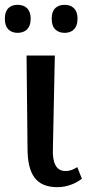

<svg xmlns="http://www.w3.org/2000/svg" viewBox="-42 -766 366 795"><path d="M226 -630C254 -630 279 -646 279 -688C279 -731 254 -746 226 -746C196 -746 172 -731 172 -688C172 -646 196 -630 226 -630ZM31 -630C60 -630 85 -646 85 -688C85 -731 60 -746 31 -746C2 -746 -22 -731 -22 -688C-22 -646 2 -630 31 -630ZM196 9C240 9 277 -10 297 -26L278 -74C261 -64 250 -58 228 -58C189 -58 175 -95 177 -148L185 -536H68L72 -148C73 -43 108 9 196 9Z"/></svg>

Font: Noto Serif Medium
Style: Regular
Weight: 500
Designer: Monotype Design Team
Foundry: Monotype Imaging Inc.
Version: Version 2.013